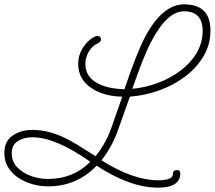

<svg xmlns="http://www.w3.org/2000/svg" viewBox="-37 -796 989 884"><path d="M690 68Q563 68 408 -33Q316 62 185 62Q133 62 87 43.5Q41 25 12 -9.5Q-17 -44 -17 -92Q-17 -146 21.5 -172Q60 -198 112 -198Q187 -198 266 -159Q283 -151 317 -130.5Q351 -110 403 -77Q423 -101 442 -133.5Q461 -166 476 -208L526 -351Q447 -352 391 -386Q323 -427 323 -502Q323 -542 345 -576.5Q367 -611 398 -627Q404 -630 411 -630Q428 -630 428 -614Q428 -603 414 -597Q386 -584 371 -557Q356 -530 356 -502Q356 -440 417 -410Q464 -387 536 -385Q565 -472 589 -532Q613 -592 631 -626Q711 -776 811 -776Q932 -776 932 -655Q932 -591 900 -537Q868 -483 814.5 -443Q761 -403 695 -379.5Q629 -356 561 -351L507 -199Q491 -154 471 -119Q451 -84 430 -58Q576 34 691 34Q759 34 759 6Q759 -13 778 -13Q793 -13 793 2Q793 68 690 68ZM572 -387Q633 -393 690.5 -414.5Q748 -436 794.5 -471Q841 -506 868.5 -552.5Q896 -599 896 -654Q896 -744 810 -744Q731 -744 657 -600Q640 -568 619 -514.5Q598 -461 572 -387ZM184 28Q300 28 379 -51Q219 -164 112 -164Q72 -164 44.5 -146Q17 -128 17 -91Q17 -52 42.5 -25.5Q68 1 106.5 14.5Q145 28 184 28Z"/></svg>

Font: Send Flowers
Style: Regular
Weight: 400
Designer: Robert E. Leuschke
Foundry: Robert E. Leuschke
Version: Version 1.010; ttfautohint (v1.8.4.7-5d5b)